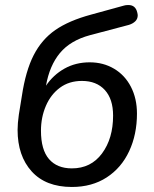

<svg xmlns="http://www.w3.org/2000/svg" viewBox="-20 -735 613 764"><path d="M50 -218Q50 -244 55 -279L67 -353Q82 -453 114 -515.5Q146 -578 200 -615.5Q254 -653 343 -677L474 -713Q480 -715 491 -715Q519 -715 526 -686Q528 -678 528 -674Q528 -660 518.5 -650.5Q509 -641 493 -636L338 -595Q260 -574 218.5 -524Q177 -474 163 -394Q192 -437 236.5 -462Q281 -487 337 -487Q391 -487 434 -461.5Q477 -436 501 -389.5Q525 -343 525 -283Q525 -200 494 -133.5Q463 -67 404.5 -29Q346 9 266 9Q162 9 106 -53Q50 -115 50 -218ZM430 -275Q430 -341 397 -377Q364 -413 306 -413Q255 -413 218.5 -386Q182 -359 162.5 -313.5Q143 -268 143 -215Q143 -139 175 -102Q207 -65 266 -65Q342 -65 386 -124.5Q430 -184 430 -275Z"/></svg>

Font: SN Pro
Style: Italic
Weight: 400
Italic angle: -9°
Designer: Tobias Whetton
Foundry: Supernotes
Version: Version 1.003